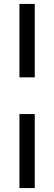

<svg xmlns="http://www.w3.org/2000/svg" viewBox="-20 -737 276 978"><path d="M79 -343V-717H157V-343ZM79 221V-156H157V221Z"/></svg>

Font: Cairo
Style: Regular
Weight: 400
Designer: Mohamed Gaber, Accademia di Belle Arti di Urbino
Foundry: Kief Type Foundry, Accademia di Belle Arti di Urbino
Version: Version 3.120